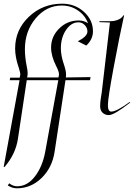

<svg xmlns="http://www.w3.org/2000/svg" viewBox="-33 -620 726 1041"><path d="M519 -122 563 -498 506 -500V-505H565Q585 -505 600.5 -510.5Q616 -516 622.5 -521.5Q629 -527 638 -538L640 -537Q615 -425 583.5 -256Q552 -87 552 -51Q552 -15 570 -15Q599 -15 670 -67L673 -64Q586 4 557 4Q537 4 523.5 -8.5Q510 -21 510 -44Q510 -72 519 -122ZM73 -185H20L22 -199H74L76 -210L77 -216Q77 -228 68 -255Q49 -310 49 -357Q49 -458 123.5 -529Q198 -600 304 -600Q373 -600 422 -556Q471 -512 471 -450Q471 -407 435 -373L389 -396Q441 -423 441 -449Q441 -469 426.5 -484Q412 -499 392 -499Q353 -499 325 -457.5Q297 -416 297 -358Q297 -318 314 -269Q325 -236 325 -218Q325 -214 325 -210L324 -200L458 -202L455 -185H322L263 203Q250 289 192.5 345Q135 401 58 401Q33 401 9 385L17 374Q38 390 60 390Q115 390 156 337Q197 284 212 204L283 -185H112L64 134Q51 217 -9 286L-13 285ZM444 -494Q429 -536 390 -563Q351 -590 302 -590Q219 -590 160.5 -520.5Q102 -451 102 -353Q102 -312 111 -265Q117 -237 117 -223Q117 -214 116 -210L114 -200H284L286 -210Q287 -214 287 -217Q287 -232 271 -263Q244 -317 244 -362Q244 -422 288 -465.5Q332 -509 394 -509Q422 -509 444 -494Z"/></svg>

Font: Kleymissky
Style: Regular
Weight: 500
Italic angle: -8°
Designer: gluk
Foundry: gluk
Version: Version 0.283